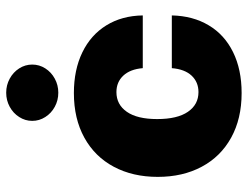

<svg xmlns="http://www.w3.org/2000/svg" viewBox="-111 -687 808 626"><g transform="rotate(-90 293.0 -374.0)"><path d="M29.3 -263.7Q29.3 -345.2 62.3 -407Q95.2 -468.8 157 -502.9Q218.8 -537.1 302.7 -537.1Q378.4 -537.1 435.3 -509.5Q492.2 -481.9 523.4 -431.2Q554.7 -380.4 555.7 -312.5H383.8Q380.4 -353.5 359.4 -376Q338.4 -398.4 305.7 -398.4Q265.1 -398.4 241.5 -364.5Q217.8 -330.6 217.8 -265.6Q217.8 -199.7 241.5 -165.3Q265.1 -130.9 305.7 -130.9Q338.4 -130.9 359.4 -153.3Q380.4 -175.8 383.8 -217.8H555.7Q554.2 -148.9 523.4 -97.4Q492.7 -45.9 436 -18.1Q379.4 9.8 302.7 9.8Q218.8 9.8 157 -24.4Q95.2 -58.6 62.3 -120.4Q29.3 -182.1 29.3 -263.7ZM211.9 -672.9Q211.9 -695.8 224.4 -715.3Q236.8 -734.9 257.8 -746.3Q278.8 -757.8 303.7 -757.8Q328.6 -757.8 349.6 -746.3Q370.6 -734.9 383.1 -715.3Q395.5 -695.8 395.5 -672.9Q395.5 -649.9 383.1 -630.4Q370.6 -610.8 349.6 -599.4Q328.6 -587.9 303.7 -587.9Q278.8 -587.9 257.8 -599.4Q236.8 -610.8 224.4 -630.4Q211.9 -649.9 211.9 -672.9Z"/></g></svg>

Font: Pretendard GOV Black
Style: Regular
Weight: 900
Designer: Base glyphs from Inter by Rasmus Andersson; Hangeul glyphs from Noto Sans CJK(Source Han Sans) by Jang Soo-young and Kan
Foundry: Kil Hyung-jin
Version: Version 1.309